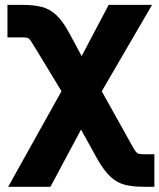

<svg xmlns="http://www.w3.org/2000/svg" viewBox="-20 -542 637 767"><path d="M12.7 204.1 268.1 -253.9H343.8L501 27.8Q513.7 51.3 520.3 60.8Q526.9 70.3 533.9 72.3Q541 74.2 554.2 74.2H596.7V204.1H554.2Q511.7 204.1 480.2 196.5Q448.7 189 422.4 165Q396 141.1 367.7 91.3L303.7 -24.4L181.6 204.1ZM263.2 -115.7 124 -345.2Q109.9 -368.7 103.3 -378.4Q96.7 -388.2 90.3 -390.4Q84 -392.6 70.3 -392.6H9.8V-522.5H70.3Q113.8 -522.5 145.8 -514.6Q177.7 -506.8 204.1 -482.7Q230.5 -458.5 256.8 -409.7L306.2 -317.9L414.1 -522.5H587.4L350.6 -115.7Z"/></svg>

Font: Inter 28pt ExtraBold
Style: Regular
Weight: 800
Designer: Rasmus Andersson
Foundry: rsms
Version: Version 4.001;git-66647c0bb